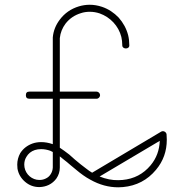

<svg xmlns="http://www.w3.org/2000/svg" viewBox="-20 -779 770 815"><path d="M53.2 -80.1C53.2 -74.2 53.7 -68.4 54.2 -63C58.1 -41 68.8 -22.5 86.4 -7.3C104 7.8 124 15.1 147 15.1H147.9C162.1 14.6 174.8 11.7 187 5.9C200.2 -0.5 210.9 -9.8 219.2 -21C229 -35.2 233.9 -50.8 233.9 -67.9V-115.2C239.7 -110.8 246.6 -105.5 253.9 -99.1C259.3 -95.2 267.6 -88.4 279.3 -78.1L307.1 -55.2C320.3 -43.9 343.8 -26.4 363.8 -16.1C401.9 5.4 441.4 16.1 481.9 16.1C488.8 16.1 495.6 15.6 502 15.1C559.1 9.8 606 -14.6 642.1 -58.1C672.9 -94.7 688 -137.2 688 -186C688 -193.8 687.5 -201.7 687 -209C685.5 -219.2 673.3 -225.6 664.1 -220.2L371.1 -45.9C363.3 -50.3 355 -56.2 345.7 -63.5L322.3 -81.5L296.9 -102.5C286.1 -111.8 278.3 -118.7 273.9 -123C258.8 -134.8 245.1 -144.5 233.9 -151.9V-359.9H390.1C397.9 -359.9 404.8 -367.2 404.8 -375C404.8 -382.8 397.9 -390.1 390.1 -390.1H233.9V-617.2C236.3 -640.1 244.6 -660.2 257.8 -678.2C274.9 -700.2 296.4 -714.8 323.2 -723.1C335 -727.1 347.7 -729 360.8 -729C375.5 -729 389.6 -726.6 402.8 -722.2C448.2 -706.1 483.4 -668.9 495.1 -622.1C497.6 -610.8 499 -599.1 499 -587.9C497.6 -568.4 531.2 -568.4 528.8 -587.9C528.8 -602.1 527.3 -615.7 523.9 -629.9C516.6 -657.7 502.9 -682.6 483.9 -704.1C463.9 -725.1 440.4 -740.7 413.1 -750C395.5 -755.9 377.9 -758.8 360.8 -758.8C344.7 -758.8 329.6 -756.3 314.9 -752C281.2 -741.7 254.4 -723.1 233.9 -695.8C216.8 -673.3 206.5 -647.9 204.1 -620.1V-390.1H105C94.7 -390.1 89.8 -385.3 89.8 -375C89.8 -364.7 94.7 -359.9 105 -359.9H204.1V-167C187 -172.9 170.9 -175.8 154.8 -175.8C141.6 -175.8 129.4 -173.8 118.2 -169.9C95.2 -161.6 78.1 -147.9 65.9 -128.9C57.6 -113.8 53.2 -97.2 53.2 -80.1ZM658.2 -181.2C656.7 -141.6 644 -106.9 619.1 -77.1C588.4 -40.5 548.8 -19.5 500 -15.1C493.7 -14.6 487.8 -14.2 481.9 -14.2C456.1 -13.7 429.7 -19 402.8 -29.8ZM83 -80.1C83 -92.3 85.9 -103 91.8 -112.8C100.1 -127 111.8 -136.7 127.9 -142.1C135.7 -144.5 144.5 -146 154.8 -146C167.5 -146 180.2 -143.6 192.9 -139.2C197.3 -136.7 200.7 -135.3 204.1 -133.8V-67.9C203.6 -57.6 200.7 -47.9 194.8 -39.1C189.5 -30.8 182.6 -24.9 173.8 -21C166 -17.1 157.2 -15.1 147.9 -15.1H147C116.2 -15.1 89.4 -38.1 84 -68.8C83.5 -72.3 83 -76.2 83 -80.1Z"/></svg>

Font: Nemoy
Style: Light
Weight: 300
Designer: BSozoo
Foundry: BSozoo
Version: Version 001.000